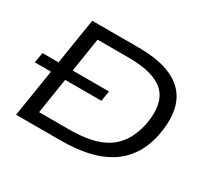

<svg xmlns="http://www.w3.org/2000/svg" viewBox="-141 -919 1217 1133"><g transform="rotate(30 467.5 -352.5)"><path d="M78 0 190 -705H506Q723 -705 814 -608Q905 -511 867 -317Q849 -232 808 -171.5Q767 -111 705.5 -73Q644 -35 562.5 -17.5Q481 0 382 0ZM188 -81H390Q471 -81 534.5 -94Q598 -107 645 -136.5Q692 -166 723 -214.5Q754 -263 770 -334Q799 -485 730 -554.5Q661 -624 485 -624H273ZM19 -323 31 -393H484L473 -323Z"/></g></svg>

Font: Nunito Sans 10pt Expanded
Style: Italic
Weight: 400
Width: 7
Italic angle: -9°
Designer: Vernon Adams
Foundry: Vernon Adams
Version: Version 3.101;gftools[0.9.27]